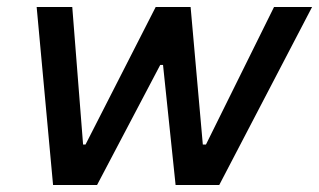

<svg xmlns="http://www.w3.org/2000/svg" viewBox="-20 -530 914 550"><path d="M132 0 85 -510H187L218 -116H225L426 -510H526L561 -116H570L765 -510H874L608 0H483L447 -344H439L258 0Z"/></svg>

Font: Saira Medium
Style: Italic
Weight: 500
Italic angle: -12°
Designer: Hector Gatti with collaboration of the Omnibus-Type team
Foundry: Omnibus-Type
Version: Version 1.100; ttfautohint (v1.8.3)